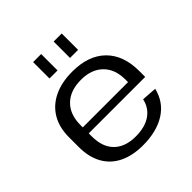

<svg xmlns="http://www.w3.org/2000/svg" viewBox="-195 -885 1044 1044"><g transform="rotate(-45 326.5 -363.5)"><path d="M318 8Q238 8 181 -20Q124 -48 94 -102Q64 -156 64 -232V-308Q64 -383 95.5 -436.5Q127 -490 186.5 -519Q246 -548 329 -548Q453 -548 521 -481Q589 -414 589 -292V-247H138V-293H517L503 -275V-313Q503 -393 457 -438Q411 -483 331 -483Q248 -483 201.5 -437.5Q155 -392 155 -311V-223Q155 -141 199.5 -97.5Q244 -54 324 -54Q395 -54 439 -84Q483 -114 495 -169L582 -163Q562 -80 493 -36Q424 8 318 8ZM277 -735V-609H215V-735ZM435 -735V-609H373V-735Z"/></g></svg>

Font: Pathway Extreme 72pt Medium
Style: Regular
Weight: 500
Designer: Eduardo Rodriguez Tunni
Foundry: Eduardo Rodriguez Tunni
Version: Version 1.001;gftools[0.9.26]